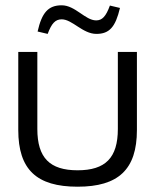

<svg xmlns="http://www.w3.org/2000/svg" viewBox="-20 -696 570 725"><path d="M49 -205C49 -56 118 9 273 9C427 9 497 -56 497 -205V-500H425V-209C425 -100 378 -53 273 -53C168 -53 121 -100 121 -209V-500H49ZM122 -577 160 -568C175 -608 189 -623 213 -623C253 -623 292 -568 344 -568C393 -568 416 -594 433 -666L395 -675C380 -634 366 -619 343 -619C302 -619 264 -676 213 -676C162 -676 138 -648 122 -577Z"/></svg>

Font: LT Wave Text Light
Style: Regular
Weight: 300
Designer: Daniel Lyons
Version: Version 2.5 (Glyphs App)